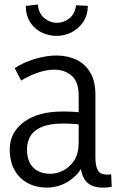

<svg xmlns="http://www.w3.org/2000/svg" viewBox="-20 -827 533 857"><path d="M337.9 -114.7 359.8 -110.4Q345 -69.7 317.5 -42.9Q290 -16 256.7 -2.8Q223.4 10.5 190.3 10.5Q142.4 10.5 104.6 -9.4Q66.7 -29.3 45.1 -67.5Q23.5 -105.7 23.5 -160.6Q23.5 -235.3 86.4 -282.3Q149.3 -329.3 260.4 -329.3Q286.9 -329.3 312.2 -327.8Q337.5 -326.3 360.5 -321.3V-267.8Q335.5 -271.8 313 -273.6Q290.5 -275.5 261.5 -275.5Q201 -275.5 165.8 -260.2Q130.7 -245 115.6 -219Q100.5 -193 100.5 -160.6Q100.5 -106.6 128.3 -79Q156.1 -51.3 205.6 -51.3Q233.1 -51.3 262.1 -65.8Q291.2 -80.4 311.2 -111Q331.2 -141.6 331.2 -190.6V-401.5Q331.2 -460.9 300.6 -488.4Q270.1 -516 222 -516Q188.4 -516 150.2 -503.1Q112.1 -490.3 74.4 -467.4L45.5 -523Q88.8 -550.6 138.7 -564.9Q188.6 -579.2 232.5 -579.2Q281.7 -579.2 321 -560.3Q360.4 -541.4 383.1 -502.9Q405.8 -464.4 405.8 -405V-126.5Q405.8 -86.3 416.6 -66.9Q427.4 -47.6 458.7 -47.6Q463.2 -47.6 467.3 -48Q471.4 -48.3 476.2 -49.3L478.7 6.8Q469.2 8.7 459.2 9.6Q449.2 10.5 440.2 10.5Q386.2 10.5 362.1 -20Q337.9 -50.5 337.9 -114.7ZM148.8 -806.8Q152.5 -766.4 178.1 -745.7Q203.7 -725.1 233.8 -725.1Q263.6 -725.1 289.1 -744.6Q314.6 -764.1 319.3 -803.5L372.1 -801Q371 -756.8 350 -726.9Q329 -697 297.7 -681.9Q266.3 -666.8 232.1 -666.8Q197.5 -666.8 166.3 -681.7Q135.2 -696.7 115.5 -726.6Q95.7 -756.5 95 -800.7Z"/></svg>

Font: Yaldevi ExtraLight
Style: Regular
Weight: 200
Designer: Sol Matas, Rajitha Manaperi, Kosala Senevirathne
Foundry: Mooniak
Version: Version 1.100